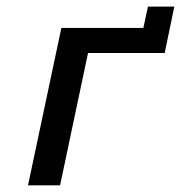

<svg xmlns="http://www.w3.org/2000/svg" viewBox="-20 -556 543 576"><path d="M64 0 164.1 -472.2H410.2L423.8 -536.1H502.9L474.1 -397H244.1L160.2 0Z"/></svg>

Font: CMU Bright
Style: SemiBoldOblique
Weight: 600
Italic angle: -12°
Version: Version 0.7.0